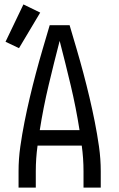

<svg xmlns="http://www.w3.org/2000/svg" viewBox="-20 -849 540 869"><path d="M64 0V-74Q64 -130 72 -186Q80 -242 91 -297.5Q102 -353 115 -408Q128 -463 142.5 -517.5Q157 -572 173 -626.5Q189 -681 205 -735H295Q311 -681 327 -626.5Q343 -572 357.5 -517.5Q372 -463 385 -408Q398 -353 409 -297.5Q420 -242 428 -186Q436 -130 436 -74V0H358V-74Q358 -103 356 -132Q354 -161 350 -190H150Q146 -161 144 -132Q142 -103 142 -74V0ZM340 -260Q324 -362 300 -463Q276 -564 250 -664Q224 -564 200 -463Q176 -362 160 -260ZM66 -631 5 -660 86 -829 162 -792Z"/></svg>

Font: Zed Sans
Style: Regular
Weight: 400
Designer: Belleve Invis
Foundry: Belleve Invis
Version: Version 1.0.0; ttfautohint (v1.8.4)